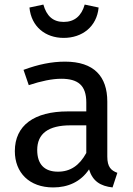

<svg xmlns="http://www.w3.org/2000/svg" viewBox="-20 -809 584 841"><path d="M234 -57C174 -57 143 -90 143 -152C143 -224 192 -260 289 -260H358V-139C328 -84 288 -57 234 -57ZM450 -123V-364C450 -474 392 -539 265 -539C206 -539 148 -527 83 -503L106 -436C160 -454 209 -464 248 -464C321 -464 358 -436 358 -360V-321H277C130 -321 45 -260 45 -147C45 -53 108 12 213 12C277 12 333 -12 370 -67C386 -15 420 6 473 12L494 -52C467 -62 450 -77 450 -123ZM259 -643C340 -643 404 -692 412 -776L351 -789C337 -739 306 -713 259 -713C212 -713 184 -739 170 -789L109 -776C117 -692 179 -643 259 -643Z"/></svg>

Font: Fira Math
Style: Regular
Weight: 400
Designer: Xiangdong Zeng
Foundry: Xiangdong Zeng
Version: Version 0.3.4